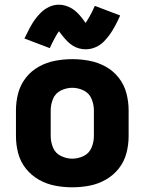

<svg xmlns="http://www.w3.org/2000/svg" viewBox="-20 -790 616 818"><path d="M288 8Q325 8 361.5 1Q398 -6 430.5 -24.5Q463 -43 486 -72Q509 -101 518.5 -137Q528 -173 528 -210V-320Q528 -357 518.5 -393Q509 -429 486 -458.5Q463 -488 430.5 -506Q398 -524 361.5 -531Q325 -538 288 -538Q251 -538 214.5 -531Q178 -524 145.5 -506Q113 -488 90 -458.5Q67 -429 57.5 -393Q48 -357 48 -320V-210Q48 -173 57.5 -137Q67 -101 90 -72Q113 -43 145.5 -24.5Q178 -6 214.5 1Q251 8 288 8ZM288 -114Q263 -114 239.5 -125.5Q216 -137 206 -161Q196 -185 196 -210V-320Q196 -345 206 -369Q216 -393 239.5 -404.5Q263 -416 288 -416Q313 -416 336.5 -404.5Q360 -393 370 -369Q380 -345 380 -320V-210Q380 -185 370 -161Q360 -137 336.5 -125.5Q313 -114 288 -114ZM345 -580Q367 -580 387.5 -589Q408 -598 423 -613.5Q438 -629 448.5 -644Q459 -659 470 -679Q481 -699 492 -724L384 -765Q372 -738 362 -720.5Q352 -703 345 -692Q337 -703 329 -713.5Q321 -724 309.5 -735.5Q298 -747 286 -754Q274 -761 260 -765.5Q246 -770 231 -770Q209 -770 189 -760.5Q169 -751 153.5 -735.5Q138 -720 127.5 -705Q117 -690 106.5 -670.5Q96 -651 84 -626L192 -585Q204 -611 214 -629Q224 -647 231 -657Q239 -647 247.5 -636Q256 -625 267 -614Q278 -603 290 -595.5Q302 -588 316 -584Q330 -580 345 -580Z"/></svg>

Font: Iosevka Sparkle Heavy
Style: Regular
Weight: 900
Designer: Belleve Invis
Foundry: Belleve Invis
Version: Version 4.5.0; ttfautohint (v1.8.3)